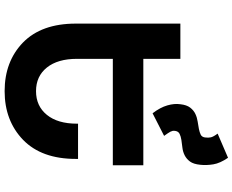

<svg xmlns="http://www.w3.org/2000/svg" viewBox="-110 -914 1029 850"><g transform="rotate(90 405.0 -489.5)"><path d="M241 -474V-315Q241 -230 279.5 -182Q318 -134 384 -134Q450 -134 489 -182Q528 -230 528 -315V-320H684V-310Q684 -159 600 -77Q515 5 384 5Q253 5 169 -76Q85 -158 85 -310V-773H241V-609H712V-474ZM710 -861Q707 -831 695.5 -815.5Q684 -800 668 -792Q652 -784 634 -782Q616 -780 600 -777.5Q584 -775 573 -769.5Q562 -764 560 -750Q559 -743 560 -738.5Q561 -734 563.5 -729Q566 -724 570.5 -717.5Q575 -711 582 -701L482 -650Q456 -684 447 -715.5Q438 -747 442 -773Q445 -801 457 -816.5Q469 -832 485 -839.5Q501 -847 518.5 -849.5Q536 -852 551 -855Q566 -858 576.5 -863Q587 -868 589 -882Q591 -897 588.5 -908Q586 -919 572 -938L679 -984Q703 -949 708 -919Q713 -889 710 -861Z"/></g></svg>

Font: Montserrat_am3
Style: Bold
Weight: 700
Designer: Julieta Ulanovsky
Foundry: Julieta Ulanovsky. Armenina letters added by Vahan Hovhannisyan
Version: Version 2.001